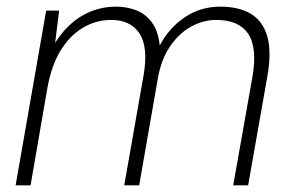

<svg xmlns="http://www.w3.org/2000/svg" viewBox="-20 -558 879 578"><path d="M27 0 119 -526H158L146 -429Q180 -483 227 -510.5Q274 -538 329 -538Q361 -538 389 -527.5Q417 -517 436.5 -491.5Q456 -466 461 -421Q488 -473 535.5 -505.5Q583 -538 643 -538Q699 -538 735 -516.5Q771 -495 784.5 -449Q798 -403 785 -329L727 0H682L740 -327Q755 -415 727 -456.5Q699 -498 631 -498Q592 -498 555.5 -478Q519 -458 492 -418.5Q465 -379 455 -321L399 0H354L412 -330Q427 -416 400 -457Q373 -498 315 -498Q269 -498 229.5 -474.5Q190 -451 162.5 -406Q135 -361 123 -295L72 0Z"/></svg>

Font: DM Sans 9pt ExtraLight
Style: Italic
Weight: 250
Italic angle: -10°
Version: Version 4.004;gftools[0.9.30]